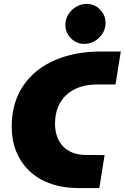

<svg xmlns="http://www.w3.org/2000/svg" viewBox="-20 -964 639 984"><path d="M387 0Q303 0 238.5 -23Q174 -46 130 -88.5Q86 -131 63 -188Q40 -245 40 -314Q40 -408 74 -480Q108 -552 169.5 -601Q231 -650 314.5 -675Q398 -700 497 -700H599L572 -531H477Q428 -531 388.5 -517.5Q349 -504 320.5 -478Q292 -452 277 -414.5Q262 -377 262 -329Q262 -295 272 -266Q282 -237 301.5 -215.5Q321 -194 351 -182Q381 -170 421 -170L516 -169L489 0ZM412 -739Q372 -739 343.5 -768Q315 -797 315 -836Q315 -866 330.5 -890.5Q346 -915 371 -929.5Q396 -944 424 -944Q465 -944 493 -915Q521 -886 521 -846Q521 -817 505.5 -792.5Q490 -768 465.5 -753.5Q441 -739 412 -739Z"/></svg>

Font: MuseoModerno Black
Style: Italic
Weight: 900
Italic angle: -9°
Designer: Pablo Cosgaya, Héctor Gatti, Marcela Romero, and the Authors of The MuseoModerno Project.
Foundry: Omnibus-Type Team
Version: Version 1.003